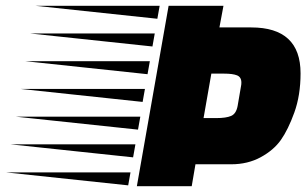

<svg xmlns="http://www.w3.org/2000/svg" viewBox="-270 -645 1061 665"><path d="M174 -3 -250 -48H182ZM208 -196 -216 -241H216ZM241 -388 -182 -433H249ZM258 -484 -165 -529H266ZM191 -100 -233 -145H199ZM275 -580 -148 -625H283ZM224 -292 -199 -337H232ZM531 -76H407L394 0H204L314 -625H504L490 -550H600Q771 -550 771 -391Q771 -315 749.5 -255.5Q728 -196 703 -160.5Q678 -125 633 -100.5Q588 -76 531 -76ZM479 -236Q513 -236 530.5 -243.5Q548 -251 553 -278L565 -348Q566 -352 566 -359Q566 -378 551 -384Q536 -390 506 -390H462L435 -236Z"/></svg>

Font: Faster One
Style: Regular
Weight: 400
Designer: Eduardo Rodriguez Tunni
Foundry: Eduardo Rodriguez Tunni
Version: Version 1.002